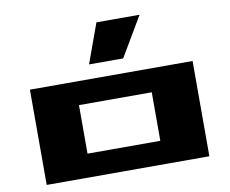

<svg xmlns="http://www.w3.org/2000/svg" viewBox="-87 -941 1259 1052"><g transform="rotate(-10 542.5 -415.0)"><path d="M90 0V-530H995V0ZM340 -130H745V-400H340ZM433 -610 513 -830H753L623 -610Z"/></g></svg>

Font: Stalin One
Style: Regular
Weight: 400
Designer: Jovanny Lemonad
Foundry: Alexey Maslov, Jovanny Lemonad
Version: Version 3.002; ttfautohint (v0.91) -l 8 -r 50 -G 200 -x 0 -w